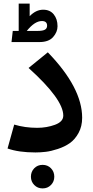

<svg xmlns="http://www.w3.org/2000/svg" viewBox="-20 -831 518 1068"><path d="M300 -685Q300 -653 275.5 -625Q251 -597 199 -597H44L51 -659H84V-811H145V-741Q180 -777 220 -777Q258 -777 279 -751Q300 -725 300 -685ZM129 -659H189Q218 -659 230 -666Q242 -673 242 -688Q242 -714 213 -714Q173 -714 129 -659ZM246 -540Q437 -343 437 -176Q437 -128 417 -91.5Q397 -55 368.5 -35Q340 -15 302 -2.5Q264 10 234.5 13.5Q205 17 177 17Q84 17 22 -5L59 -138Q119 -120 187 -120Q240 -120 286 -137Q332 -154 332 -188Q332 -279 139 -453ZM282 152Q282 179 263.5 198Q245 217 217 217Q189 217 170.5 198Q152 179 152 152Q152 124 170.5 105Q189 86 217 86Q245 86 263.5 105Q282 124 282 152Z"/></svg>

Font: FiraGO SemiBold
Style: Regular
Weight: 600
Designer: bBox Type
Foundry: bBox Type GmbH
Version: Version 1.001;PS 001.001;hotconv 1.0.88;makeotf.lib2.5.64775